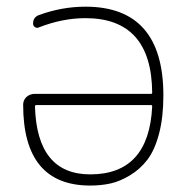

<svg xmlns="http://www.w3.org/2000/svg" viewBox="-20 -578 558 587"><path d="M445.3 -252.9Q445.3 -256.8 441.4 -256.8H91.8Q86.9 -256.8 86.9 -252.9Q92.8 -44.9 255.9 -44.9Q435.5 -44.9 445.3 -252.9ZM98.6 -494.1Q92.8 -491.2 86.9 -495.1Q81.1 -499 81.1 -505.9Q81.1 -525.4 99.6 -532.2Q169.9 -557.6 241.2 -557.6Q479.5 -557.6 479.5 -286.1Q479.5 -219.7 466.3 -169.4Q453.1 -119.1 430.7 -89.8Q408.2 -60.5 377.4 -42Q346.7 -23.4 317.9 -17.1Q289.1 -10.7 255.9 -10.7Q50.8 -10.7 50.8 -257.8Q50.8 -271.5 60.5 -281.2Q71.3 -291 85.9 -291H441.4Q445.3 -291 445.3 -294.9Q443.4 -522.5 241.2 -522.5Q170.9 -522.5 98.6 -494.1Z"/></svg>

Font: Gen Jyuu Gothic ExtraLight
Style: Regular
Weight: 100
Designer: [Source Han Sans]
Ryoko NISHIZUKA  (kana & ideographs); Paul D. Hunt (Latin, Greek & Cyrillic); Wenlong ZHANG  (bopomofo
Version: Version 1.002.20150607